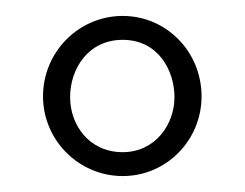

<svg xmlns="http://www.w3.org/2000/svg" viewBox="-20 -630 307 241"><path d="M34 -509C34 -454 79 -409 134 -409C189 -409 233 -454 233 -509C233 -565 189 -610 134 -610C79 -610 34 -565 34 -509ZM199 -508C199 -474 175 -439 134 -439C92 -439 68 -473 68 -508C68 -544 91 -580 134 -580C179 -580 199 -541 199 -508Z"/></svg>

Font: Libertinus Serif
Style: Regular
Weight: 400
Designer: Philipp H. Poll, Khaled Hosny
Foundry: Caleb Maclennan
Version: Version 7.050;RELEASE